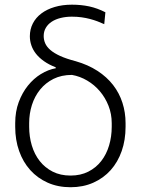

<svg xmlns="http://www.w3.org/2000/svg" viewBox="-20 -783 597 813"><path d="M106.4 -629.4Q106.4 -659.2 119.1 -683.8Q131.8 -708.5 155.3 -726.1Q178.7 -743.7 211.4 -753.4Q244.1 -763.2 284.7 -763.2Q323.2 -763.2 357.7 -755.9Q392.1 -748.5 426.3 -731L421.4 -680.7Q407.7 -687 392.8 -692.6Q377.9 -698.2 361.3 -702.6Q344.7 -707 325.7 -709.7Q306.6 -712.4 284.2 -712.4Q258.8 -712.4 237.1 -707Q215.3 -701.7 199.2 -691.2Q183.1 -680.7 174.1 -665.3Q165 -649.9 165 -630.4Q165 -614.3 171.4 -599.6Q177.7 -585 193.1 -571.5Q208.5 -558.1 234.6 -546.1Q260.7 -534.2 300.3 -523.9Q353 -508.8 392.8 -482.9Q432.6 -457 459 -422.9Q485.4 -388.7 498.5 -347.7Q511.7 -306.6 511.7 -261.7V-246.1Q511.7 -190.4 495.4 -143.6Q479 -96.7 448.7 -62.7Q418.5 -28.8 375.2 -9.5Q332 9.8 278.8 9.8Q225.1 9.8 181.9 -9.5Q138.7 -28.8 108.2 -62.7Q77.6 -96.7 61 -143.6Q44.4 -190.4 44.4 -246.1V-261.7Q44.4 -310.5 59.3 -350.6Q74.2 -390.6 98.4 -420.7Q122.6 -450.7 153.3 -469.5Q184.1 -488.3 216.3 -494.1L215.8 -498Q187 -509.3 166.3 -523.9Q145.5 -538.6 132.3 -555.4Q119.1 -572.3 112.8 -591.1Q106.4 -609.9 106.4 -629.4ZM103.5 -246.1Q103.5 -204.6 114.7 -167Q126 -129.4 148.2 -101.1Q170.4 -72.8 203.1 -56.2Q235.8 -39.6 278.8 -39.6Q321.3 -39.6 354 -56.2Q386.7 -72.8 408.7 -101.1Q430.7 -129.4 441.9 -167Q453.1 -204.6 453.1 -246.1V-261.7Q453.1 -300.3 439.5 -335Q425.8 -369.6 402.8 -396.7Q379.9 -423.8 349.1 -441.9Q318.4 -460 284.7 -465.8Q240.2 -465.8 206.5 -449Q172.9 -432.1 149.9 -403.8Q127 -375.5 115.2 -338.6Q103.5 -301.8 103.5 -261.7Z"/></svg>

Font: Melbourne
Style: Light
Weight: 300
Designer: Google
Version: Version 2.000980; 2014